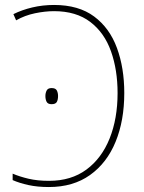

<svg xmlns="http://www.w3.org/2000/svg" viewBox="-20 -744 581 774"><path d="M177 10Q131 10 94.5 2Q58 -6 31 -18V-44Q59 -32 95 -23.5Q131 -15 178 -15Q267 -15 328.5 -60.5Q390 -106 422 -186Q454 -266 454 -369Q454 -462 427.5 -537Q401 -612 344 -655.5Q287 -699 198 -699Q162 -699 121 -690.5Q80 -682 45 -662L34 -687Q68 -704 110 -714Q152 -724 198 -724Q297 -724 359.5 -677.5Q422 -631 451.5 -550.5Q481 -470 481 -369Q481 -258 446 -172.5Q411 -87 343 -38.5Q275 10 177 10ZM163 -357Q163 -369 168 -379Q173 -389 188 -389Q204 -389 209 -379.5Q214 -370 214 -357Q214 -342 209 -333Q204 -324 188 -324Q173 -324 168 -333.5Q163 -343 163 -357Z"/></svg>

Font: Noto Sans SemiCondensed Thin
Style: Regular
Weight: 100
Width: 4
Designer: Monotype Design Team
Foundry: Monotype Imaging Inc.
Version: Version 2.013; ttfautohint (v1.8.4.7-5d5b)